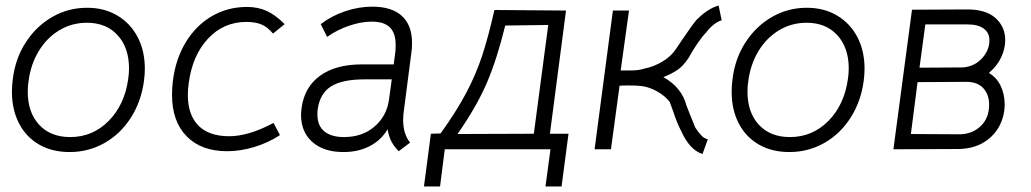

<svg xmlns="http://www.w3.org/2000/svg" viewBox="-20 -538 3715 692"><path d="M23 -207Q23 -228 26 -252Q35 -327 73 -385.5Q111 -444 168.5 -477Q226 -510 294 -510Q356 -510 403 -482Q450 -454 476 -404.5Q502 -355 502 -290Q502 -270 499 -247Q489 -172 451.5 -113.5Q414 -55 356.5 -22.5Q299 10 231 10Q168 10 121 -17Q74 -44 48.5 -93.5Q23 -143 23 -207ZM442 -253Q445 -273 445 -291Q445 -366 404 -411Q363 -456 293 -456Q239 -456 194 -429Q149 -402 120 -354.5Q91 -307 83 -246Q80 -227 80 -208Q80 -133 121 -88.5Q162 -44 233 -44Q314 -44 371.5 -102Q429 -160 442 -253Z M600 -196Q600 -221 603 -246Q613 -326 650 -386.5Q687 -447 744 -480Q801 -513 870 -513Q910 -513 941.5 -498.5Q973 -484 1006 -451L964 -417Q945 -440 923 -449.5Q901 -459 868 -459Q786 -459 729.5 -398.5Q673 -338 660 -237Q657 -216 657 -196Q657 -124 695 -85.5Q733 -47 806 -47Q876 -47 966 -95L989 -51Q946 -23 896 -8Q846 7 799 7Q705 7 652.5 -47Q600 -101 600 -196Z M1377 -72Q1353 -32 1312 -11Q1271 10 1218 10Q1147 10 1106 -26Q1065 -62 1065 -124Q1065 -131 1067 -149Q1077 -224 1133.5 -265Q1190 -306 1285 -306H1399L1404 -344Q1406 -355 1406 -376Q1406 -419 1385 -439.5Q1364 -460 1320 -460Q1281 -460 1237.5 -445Q1194 -430 1159 -405L1136 -451Q1175 -481 1224 -497.5Q1273 -514 1322 -514Q1392 -514 1428.5 -480.5Q1465 -447 1465 -384Q1465 -363 1463 -351L1436 -142Q1433 -123 1433 -106Q1433 -55 1458 -24L1417 7Q1401 -9 1391.5 -26.5Q1382 -44 1377 -72ZM1382 -179 1392 -252H1295Q1213 -252 1173 -226.5Q1133 -201 1125 -144Q1124 -137 1124 -125Q1124 -85 1149 -64.5Q1174 -44 1220 -44Q1286 -44 1330 -82Q1374 -120 1382 -179Z M1946 134 1964 0H1583L1566 134H1508L1533 -56L1568 -57Q1626 -138 1661 -204.5Q1696 -271 1718 -338Q1740 -405 1762 -502L2020 -500L1962 -56H2029L2004 134ZM1629 -55 1904 -56 1956 -448 1801 -446Q1771 -324 1734.5 -239Q1698 -154 1629 -55Z M2247 -500 2217 -284Q2225 -284 2246.5 -284Q2268 -284 2279 -285.5Q2290 -287 2303 -291Q2335 -297 2366.5 -315.5Q2398 -334 2416 -361Q2422 -369 2441 -398Q2474 -447 2490 -466Q2532 -508 2570 -518L2581 -465Q2567 -461 2552 -449Q2537 -437 2526 -422Q2496 -391 2461 -328Q2442 -300 2422.5 -286.5Q2403 -273 2371 -260Q2437 -223 2454 -158L2467 -125L2486 -78Q2498 -60 2508 -49.5Q2518 -39 2531 -36L2512 17Q2466 3 2435 -66Q2421 -92 2405 -140Q2400 -155 2394 -170Q2378 -192 2348.5 -208.5Q2319 -225 2291 -228Q2275 -230 2246 -230Q2223 -230 2213 -229L2182 0H2123L2189 -500Z M2617 -207Q2617 -228 2620 -252Q2629 -327 2667 -385.5Q2705 -444 2762.5 -477Q2820 -510 2888 -510Q2950 -510 2997 -482Q3044 -454 3070 -404.5Q3096 -355 3096 -290Q3096 -270 3093 -247Q3083 -172 3045.5 -113.5Q3008 -55 2950.5 -22.5Q2893 10 2825 10Q2762 10 2715 -17Q2668 -44 2642.5 -93.5Q2617 -143 2617 -207ZM3036 -253Q3039 -273 3039 -291Q3039 -366 2998 -411Q2957 -456 2887 -456Q2833 -456 2788 -429Q2743 -402 2714 -354.5Q2685 -307 2677 -246Q2674 -227 2674 -208Q2674 -133 2715 -88.5Q2756 -44 2827 -44Q2908 -44 2965.5 -102Q3023 -160 3036 -253Z M3467 -504Q3534 -504 3568.5 -472.5Q3603 -441 3603 -393Q3603 -362 3588 -330.5Q3573 -299 3544 -275Q3572 -259 3586.5 -228.5Q3601 -198 3601 -162Q3601 -121 3582.5 -85Q3564 -49 3527.5 -26Q3491 -3 3439 -1L3200 0L3267 -503ZM3546 -393Q3546 -420 3525.5 -435Q3505 -450 3468 -450H3315L3294 -294L3452 -295Q3493 -299 3519.5 -328Q3546 -357 3546 -393ZM3545 -161Q3545 -196 3525 -219Q3505 -242 3466 -243L3287 -242L3263 -55L3438 -54Q3483 -54 3514 -83Q3545 -112 3545 -161Z"/></svg>

Font: Bellota Text
Style: Italic
Weight: 400
Italic angle: -7.5°
Designer: Kemie Guaida
Foundry: Kemie Guaida
Version: Version 4.001